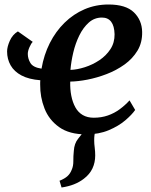

<svg xmlns="http://www.w3.org/2000/svg" viewBox="-20 -587 673 853"><path d="M253.5 246 244.5 216Q267 207 279.5 195.8Q292 184.5 298.5 167.5Q306 151 305.8 129Q305.5 107 308 83Q310 50.5 327 29.5Q344 8.5 356.5 -8L427.5 -49Q411 -29 404.5 -8.2Q398 12.5 398.5 38Q398.5 51.5 400.8 69.2Q403 87 403 103.5Q403 135 390.8 161.2Q378.5 187.5 352 207.5Q332.5 222.5 308.2 232Q284 241.5 253.5 246ZM125.5 -401Q118.5 -394.5 111 -377.5Q103.5 -360.5 103.5 -347.5Q103.5 -326.5 115.2 -307Q127 -287.5 164.5 -282Q175 -343.5 201.2 -395.5Q227.5 -447.5 266.8 -486Q306 -524.5 355.5 -545.8Q405 -567 462 -567Q539 -567 574.8 -532.2Q610.5 -497.5 611.5 -445.5Q612.5 -398 590.8 -362Q569 -326 533 -300.2Q497 -274.5 454 -258Q411 -241.5 368.5 -233.2Q326 -225 292 -224.5Q291 -190.5 296.8 -161.5Q302.5 -132.5 314.8 -110.2Q327 -88 347.5 -76Q368 -64 396.5 -64Q430.5 -64 459.2 -74Q488 -84 512 -101.8Q536 -119.5 555.5 -141L580.5 -98.5Q566.5 -78 536.8 -52.5Q507 -27 463 -8.5Q419 10 362.5 10Q288 10 242.8 -22.2Q197.5 -54.5 177.8 -105Q158 -155.5 158.5 -211Q158.5 -216 158.5 -220.8Q158.5 -225.5 159 -230.5Q108 -234.5 75.5 -251.8Q43 -269 27.2 -296.8Q11.5 -324.5 11.5 -358.5Q11.5 -378.5 23.5 -405.8Q35.5 -433 59.5 -447.5ZM433 -509Q399.5 -509 374.5 -486.8Q349.5 -464.5 332.2 -429.2Q315 -394 305.5 -353.5Q296 -313 293 -276.5Q323 -277.5 357.2 -288.5Q391.5 -299.5 421.5 -319.5Q451.5 -339.5 470.5 -368.5Q489.5 -397.5 489 -435Q488 -472 473.8 -490.5Q459.5 -509 433 -509Z"/></svg>

Font: Merriweather 20pt SemiBold
Style: Italic
Weight: 600
Italic angle: -7.8°
Version: Version 2.101